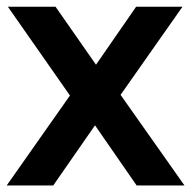

<svg xmlns="http://www.w3.org/2000/svg" viewBox="-20 -566 583 586"><path d="M397 0 270 -183.5 193.5 -274.5 4 -545.5H149.5L273 -368.5L348 -276.5L543 0ZM0.5 0 193.5 -274.5 273 -368.5 395.5 -545.5H537L348 -276.5L270 -183.5L142.5 0Z"/></svg>

Font: Encode Sans Condensed Thin SemiBold
Style: Regular
Weight: 600
Version: Version 3.002